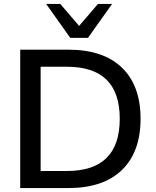

<svg xmlns="http://www.w3.org/2000/svg" viewBox="-20 -958 794 978"><path d="M83 0V-705H327Q506 -705 601 -613.5Q696 -522 696 -353Q696 -184 601 -92Q506 0 327 0ZM187 -87H321Q590 -87 590 -353Q590 -618 321 -618H187ZM338 -765 215 -938H287L383 -826L479 -938H551L428 -765Z"/></svg>

Font: Mulish SemiBold
Style: Regular
Weight: 600
Designer: Vernon Adams
Foundry: Vernon Adams
Version: Version 3.603; ttfautohint (v1.8.3)